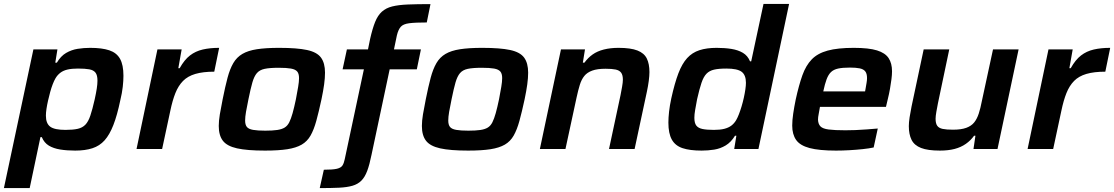

<svg xmlns="http://www.w3.org/2000/svg" viewBox="-30 -763 5704 983"><path d="M-10 200 141 -510H264L253 -442H261Q281 -476 308.5 -492Q336 -508 367.5 -513Q399 -518 432 -518Q492 -518 529.5 -505.5Q567 -493 584.5 -462Q602 -431 602 -375Q602 -350 598.5 -318.5Q595 -287 586 -250Q570 -173 550.5 -123Q531 -73 505.5 -44.5Q480 -16 443 -4Q406 8 355 8Q313 8 278.5 2.5Q244 -3 220 -17.5Q196 -32 184 -61H177L122 200ZM305 -98Q344 -98 368 -103.5Q392 -109 407 -124.5Q422 -140 432.5 -171Q443 -202 455 -255Q462 -287 465.5 -310Q469 -333 469 -350Q469 -378 459 -391Q449 -404 427.5 -408Q406 -412 369 -412Q338 -412 316 -407Q294 -402 279 -390.5Q264 -379 254 -362Q247 -350 240 -332Q233 -314 227 -292Q221 -270 216 -248Q211 -226 208 -206Q205 -186 205 -171Q205 -131 227 -114.5Q249 -98 305 -98Z M669 0 776 -510H900L883 -414H890Q914 -457 942.5 -479Q971 -501 1008 -509.5Q1045 -518 1092 -518L1067 -396Q1009 -396 970 -384.5Q931 -373 907 -348.5Q883 -324 868 -286.5Q853 -249 842 -196L800 0Z M1327 8Q1235 8 1183.5 -3.5Q1132 -15 1111 -42.5Q1090 -70 1090 -118Q1090 -144 1095.5 -177.5Q1101 -211 1110 -255Q1123 -320 1135 -365Q1147 -410 1164.5 -440Q1182 -470 1211 -487Q1240 -504 1285.5 -511Q1331 -518 1399 -518Q1491 -518 1542 -507Q1593 -496 1613.5 -468Q1634 -440 1634 -391Q1634 -364 1629.5 -331Q1625 -298 1616 -255Q1602 -190 1589.5 -144.5Q1577 -99 1560 -69Q1543 -39 1514.5 -22.5Q1486 -6 1441 1Q1396 8 1327 8ZM1328 -94Q1365 -94 1389 -97.5Q1413 -101 1427.5 -110Q1442 -119 1451 -137Q1460 -155 1468 -183.5Q1476 -212 1485 -255Q1492 -292 1496.5 -318.5Q1501 -345 1501 -363Q1501 -386 1491.5 -397Q1482 -408 1459.5 -412Q1437 -416 1397 -416Q1351 -416 1325 -410.5Q1299 -405 1285 -388.5Q1271 -372 1262 -340.5Q1253 -309 1242 -255Q1234 -217 1229.5 -190.5Q1225 -164 1225 -146Q1225 -124 1234 -113Q1243 -102 1266 -98Q1289 -94 1328 -94Z M1607 200 1628 106Q1674 106 1695 101Q1716 96 1723.5 84Q1731 72 1735 52L1833 -408H1724L1746 -510H1854L1865 -564Q1877 -617 1890.5 -650.5Q1904 -684 1925 -703Q1946 -722 1978 -730Q2010 -738 2058 -740Q2106 -742 2174 -742L2155 -648Q2096 -648 2065 -644Q2034 -640 2021.5 -625.5Q2009 -611 2002 -582L1987 -510H2125L2104 -408H1965L1872 30Q1862 80 1850 112Q1838 144 1820 162Q1802 180 1774.5 188Q1747 196 1706 198Q1665 200 1607 200Z M2367 8Q2275 8 2223.5 -3.5Q2172 -15 2151 -42.5Q2130 -70 2130 -118Q2130 -144 2135.5 -177.5Q2141 -211 2150 -255Q2163 -320 2175 -365Q2187 -410 2204.5 -440Q2222 -470 2251 -487Q2280 -504 2325.5 -511Q2371 -518 2439 -518Q2531 -518 2582 -507Q2633 -496 2653.5 -468Q2674 -440 2674 -391Q2674 -364 2669.5 -331Q2665 -298 2656 -255Q2642 -190 2629.5 -144.5Q2617 -99 2600 -69Q2583 -39 2554.5 -22.5Q2526 -6 2481 1Q2436 8 2367 8ZM2368 -94Q2405 -94 2429 -97.5Q2453 -101 2467.5 -110Q2482 -119 2491 -137Q2500 -155 2508 -183.5Q2516 -212 2525 -255Q2532 -292 2536.5 -318.5Q2541 -345 2541 -363Q2541 -386 2531.5 -397Q2522 -408 2499.5 -412Q2477 -416 2437 -416Q2391 -416 2365 -410.5Q2339 -405 2325 -388.5Q2311 -372 2302 -340.5Q2293 -309 2282 -255Q2274 -217 2269.5 -190.5Q2265 -164 2265 -146Q2265 -124 2274 -113Q2283 -102 2306 -98Q2329 -94 2368 -94Z M2734 0 2842 -510H2965L2954 -442H2962Q2980 -467 3004 -484Q3028 -501 3061.5 -509.5Q3095 -518 3137 -518Q3199 -518 3233.5 -504.5Q3268 -491 3281.5 -463.5Q3295 -436 3295 -394Q3295 -375 3291.5 -348.5Q3288 -322 3282 -294L3219 0H3088L3147 -276Q3151 -296 3155 -319Q3159 -342 3159 -355Q3159 -379 3150 -391Q3141 -403 3122 -407Q3103 -411 3070 -411Q3028 -411 3002 -401.5Q2976 -392 2961.5 -374Q2947 -356 2938.5 -328.5Q2930 -301 2922 -264L2865 0Z M3562 8Q3502 8 3464.5 -4.5Q3427 -17 3409.5 -48.5Q3392 -80 3392 -135Q3392 -160 3395.5 -191.5Q3399 -223 3407 -260Q3424 -337 3443 -387Q3462 -437 3488 -465.5Q3514 -494 3551 -506Q3588 -518 3639 -518Q3681 -518 3715 -512.5Q3749 -507 3773.5 -492.5Q3798 -478 3810 -449H3816L3879 -743H4010L3853 0H3729L3740 -68H3733Q3713 -35 3685.5 -18.5Q3658 -2 3626.5 3Q3595 8 3562 8ZM3625 -98Q3657 -98 3678.5 -103.5Q3700 -109 3714.5 -120Q3729 -131 3739 -148Q3746 -160 3753 -178Q3760 -196 3766.5 -217.5Q3773 -239 3778 -261.5Q3783 -284 3786 -304.5Q3789 -325 3789 -339Q3789 -379 3767 -395.5Q3745 -412 3689 -412Q3650 -412 3626 -406.5Q3602 -401 3587 -385.5Q3572 -370 3561.5 -339Q3551 -308 3539 -255Q3533 -223 3529 -200Q3525 -177 3525 -160Q3525 -133 3535 -120Q3545 -107 3567 -102.5Q3589 -98 3625 -98Z M4250 8Q4164 8 4115 -5Q4066 -18 4046 -46.5Q4026 -75 4026 -120Q4026 -147 4031 -181Q4036 -215 4044 -254Q4060 -327 4078 -377.5Q4096 -428 4126 -459Q4156 -490 4207.5 -504Q4259 -518 4341 -518Q4418 -518 4460 -505Q4502 -492 4519.5 -465.5Q4537 -439 4537 -398Q4537 -380 4534 -357Q4531 -334 4526.5 -308Q4522 -282 4515 -254L4506 -216H4168Q4165 -196 4161.5 -179.5Q4158 -163 4158 -150Q4159 -128 4170.5 -116Q4182 -104 4212.5 -100Q4243 -96 4298 -96Q4321 -96 4349.5 -97Q4378 -98 4408.5 -100.5Q4439 -103 4464 -105L4443 -8Q4420 -3 4387 0.5Q4354 4 4318.5 6Q4283 8 4250 8ZM4185 -295H4399L4401 -306Q4404 -324 4406.5 -338Q4409 -352 4409 -363Q4409 -386 4400 -397.5Q4391 -409 4371.5 -413Q4352 -417 4322 -417Q4284 -417 4261 -412Q4238 -407 4224.5 -394Q4211 -381 4202 -357Q4193 -333 4185 -295Z M4782 8Q4720 8 4685.5 -5.5Q4651 -19 4637 -47Q4623 -75 4623 -117Q4623 -136 4627 -162.5Q4631 -189 4637 -218L4699 -510H4830L4772 -234Q4768 -214 4764 -191Q4760 -168 4760 -155Q4760 -131 4768.5 -119Q4777 -107 4796.5 -103Q4816 -99 4849 -99Q4891 -99 4917 -108.5Q4943 -118 4957.5 -136Q4972 -154 4981 -181.5Q4990 -209 4997 -246L5054 -510H5185L5077 0H4954L4964 -68H4957Q4940 -44 4915 -26.5Q4890 -9 4857.5 -0.5Q4825 8 4782 8Z M5231 0 5338 -510H5462L5445 -414H5452Q5476 -457 5504.5 -479Q5533 -501 5570 -509.5Q5607 -518 5654 -518L5629 -396Q5571 -396 5532 -384.5Q5493 -373 5469 -348.5Q5445 -324 5430 -286.5Q5415 -249 5404 -196L5362 0Z"/></svg>

Font: Saira SemiExpanded SemiBold
Style: Italic
Weight: 600
Width: 6
Italic angle: -12°
Designer: Hector Gatti with collaboration of the Omnibus-Type team
Foundry: Omnibus-Type
Version: Version 1.101